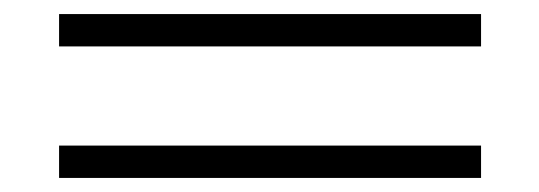

<svg xmlns="http://www.w3.org/2000/svg" viewBox="-20 -402 767 273"><path d="M64 -382H664V-336H64ZM64 -195H664V-149H64Z"/></svg>

Font: Oakes Grotesk Light
Style: Italic
Weight: 300
Italic angle: -8°
Designer: Samuel Oakes
Foundry: Samuel Oakes
Version: Version 1.000;PS 001.000;hotconv 1.0.88;makeotf.lib2.5.64775